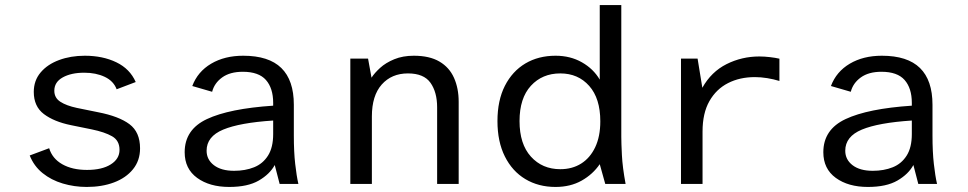

<svg xmlns="http://www.w3.org/2000/svg" viewBox="-20 -728 3832 760"><path d="M323.2 12Q274.1 12 228.5 -1.6Q182.9 -15.1 148.6 -42.8Q114.4 -70.4 97.6 -112.6L174.6 -141.3Q187.1 -100.1 226.6 -77.8Q266.1 -55.4 324.4 -55.4Q384 -55.4 418.5 -77.3Q453.1 -99.1 453.1 -134.8Q453.1 -171.6 423.8 -188.5Q394.5 -205.3 342.9 -215.9L260.8 -232.6Q193.7 -246.3 153.7 -276.5Q113.7 -306.7 113.7 -364.2Q113.7 -409.2 140.8 -441.2Q167.8 -473.3 213.8 -490.3Q259.7 -507.4 315.7 -507.4Q386.8 -507.4 440.6 -481.4Q494.4 -455.4 517.2 -403.3L441.7 -374.6Q429.6 -407.1 394.8 -423.7Q360 -440.2 313.7 -440.2Q261.9 -440.2 228.5 -421.7Q195 -403.2 195 -368.9Q195 -340.8 218.7 -325.3Q242.5 -309.8 284.1 -300.9L367.6 -283.9Q450.4 -267.9 492.4 -236.5Q534.4 -205.2 534.4 -140.8Q534.4 -92.4 506.4 -58Q478.5 -23.6 430.9 -5.8Q383.3 12 323.2 12Z M887.3 12Q809.7 12 760.3 -23.9Q711 -59.8 711 -125.4Q711 -215.4 799.2 -256.7Q887.4 -298.1 1061.3 -309.7V-320.8Q1061.3 -378.8 1032.7 -411.4Q1004.1 -443.9 940.9 -443.9Q890.5 -443.9 859.4 -421.5Q828.4 -399 819.7 -364.7L741.1 -387.5Q762.5 -444.4 815.8 -475.9Q869.1 -507.4 942.7 -507.4Q1044.1 -507.4 1093.6 -458.8Q1143.1 -410.3 1143.1 -313.4V-191.5Q1143.1 -126.3 1148.5 -79.1Q1153.8 -31.9 1161.1 0H1086.9L1067.5 -74.8Q1048.1 -38.8 1004.5 -13.4Q960.8 12 887.3 12ZM906.6 -51.9Q950.8 -51.9 985.7 -65.9Q1020.5 -79.8 1040.9 -112.1Q1061.3 -144.3 1061.3 -197.5V-250.9Q929.1 -242.3 863.5 -215Q797.8 -187.7 797.8 -131.5Q797.8 -96.3 826.7 -74.1Q855.7 -51.9 906.6 -51.9Z M1366.7 0V-496H1436.9L1450.6 -420.5Q1462.3 -438.9 1484.5 -459.2Q1506.7 -479.5 1540.6 -493.5Q1574.5 -507.4 1617.9 -507.4Q1680.4 -507.4 1719.5 -484.3Q1758.7 -461.3 1777.1 -419.9Q1795.6 -378.6 1795.6 -324.9V0H1710.3V-303.1Q1710.3 -363.3 1683.9 -400.4Q1657.6 -437.4 1594.7 -437.4Q1530.1 -437.4 1491 -393.4Q1452 -349.3 1452 -267.1V0Z M2179.1 12Q2111.3 12 2059.5 -19.1Q2007.7 -50.1 1978.4 -108.7Q1949.1 -167.3 1949.1 -248.7Q1949.1 -330.4 1978.5 -388.3Q2008 -446.1 2059.6 -476.8Q2111.3 -507.4 2179.1 -507.4Q2237.7 -507.4 2283.3 -481.4Q2329 -455.5 2354 -412.8V-708H2439.3V-186.4Q2439.3 -162.2 2441.7 -114.1Q2444.1 -65.9 2456.3 0H2375.8L2354 -78.1Q2326.4 -37.8 2282.1 -12.9Q2237.7 12 2179.1 12ZM2197.9 -58.3Q2245.1 -58.3 2280.4 -80.5Q2315.8 -102.7 2336 -145.2Q2356.2 -187.8 2356.2 -247.8Q2356.2 -338.4 2312.3 -387.9Q2268.4 -437.4 2197.9 -437.4Q2126.5 -437.4 2081.5 -388.5Q2036.5 -339.5 2036.5 -248.7Q2036.5 -157.8 2081.5 -108.1Q2126.5 -58.3 2197.9 -58.3Z M2675.6 0V-496H2741.3L2760.1 -380.6Q2795.5 -443.9 2856 -474.2Q2916.5 -504.5 2985.8 -504.5Q3005.5 -504.5 3027.6 -501.9Q3049.7 -499.3 3065.2 -495.7V-407.5Q3042.3 -414.6 3017 -418.7Q2991.7 -422.8 2968 -422.8Q2908.3 -422.8 2861.7 -399Q2815.1 -375.3 2788 -327.6Q2760.9 -279.9 2760.9 -207.3V0Z M3415.3 12Q3337.7 12 3288.3 -23.9Q3239 -59.8 3239 -125.4Q3239 -215.4 3327.2 -256.7Q3415.4 -298.1 3589.3 -309.7V-320.8Q3589.3 -378.8 3560.7 -411.4Q3532.1 -443.9 3468.9 -443.9Q3418.5 -443.9 3387.4 -421.5Q3356.4 -399 3347.7 -364.7L3269.1 -387.5Q3290.5 -444.4 3343.8 -475.9Q3397.1 -507.4 3470.7 -507.4Q3572.1 -507.4 3621.6 -458.8Q3671.1 -410.3 3671.1 -313.4V-191.5Q3671.1 -126.3 3676.5 -79.1Q3681.8 -31.9 3689.1 0H3614.9L3595.5 -74.8Q3576.1 -38.8 3532.5 -13.4Q3488.8 12 3415.3 12ZM3434.6 -51.9Q3478.8 -51.9 3513.7 -65.9Q3548.5 -79.8 3568.9 -112.1Q3589.3 -144.3 3589.3 -197.5V-250.9Q3457.1 -242.3 3391.5 -215Q3325.8 -187.7 3325.8 -131.5Q3325.8 -96.3 3354.7 -74.1Q3383.7 -51.9 3434.6 -51.9Z"/></svg>

Font: Atkinson Hyperlegible Mono ExtraLight
Style: Regular
Weight: 200
Monospace: yes
Designer: Elliott Scott, Megan Eiswerth, Linus Boman, Theodore Petrosky, Letters from Sweden
Foundry: Applied Design Works, Letters from Sweden
Version: Version 2.001